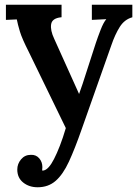

<svg xmlns="http://www.w3.org/2000/svg" viewBox="-20 -520 583 811"><path d="M139 271Q103 271 78 251Q53 231 53 196Q53 172 69 153Q85 134 110 134Q132 133 145.5 148.5Q159 164 159 186Q159 189 158.5 192.5Q158 196 158 200Q160 201 165 200Q186 195 208 152Q220 129 233 95.5Q246 62 258 21L101 -302Q73 -357 64 -387Q55 -417 51 -438L5 -436V-500H240V-447H238Q200 -443 196 -417.5Q192 -392 209 -356L314 -123Q328 -161 346 -218.5Q364 -276 385 -339Q393 -363 405 -394Q417 -425 429 -439L368 -436V-500H539V-447Q506 -438 486 -406.5Q466 -375 450 -328L325 26Q296 109 271 163Q246 217 215 244Q184 271 139 271Z"/></svg>

Font: Lora SemiBold
Style: Regular
Weight: 600
Designer: Olga Karpushina, Alexei Vanyashin (Cyrillic)
Foundry: Cyreal
Version: Version 3.011; ttfautohint (v1.8.4.7-5d5b)